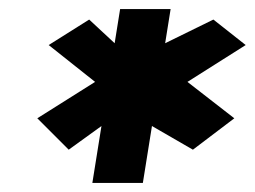

<svg xmlns="http://www.w3.org/2000/svg" viewBox="-20 -694 560 422"><path d="M62 -434 131 -365 203 -417 183 -292H294L314 -417L404 -365L495 -434L392 -514L520 -595L449 -651L343 -599L355 -674H244L232 -599L176 -651L87 -595L189 -514Z"/></svg>

Font: Charger Pro
Style: UltraExtObl
Weight: 900
Designer: Jasper
Foundry: Cannot Into Space Fonts
Version: Version 1.09